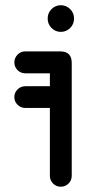

<svg xmlns="http://www.w3.org/2000/svg" viewBox="-20 -715 339 736"><path d="M77 -434Q59.5 -434 47.2 -446.2Q35 -458.5 35 -476Q35 -492.8 47.2 -505.4Q59.5 -518 77 -518H210.8Q255 -518 255 -473.8V-41.2Q255 -23.8 242.8 -11.5Q230.5 0.8 213 0.8Q195.5 0.8 183.4 -11.5Q171.2 -23.8 171.2 -41.2V-434ZM77 -301.2Q59.5 -301.2 47.2 -313.5Q35 -325.8 35 -342.5Q35 -360 47.2 -372.2Q59.5 -384.5 77 -384.5H213Q230.5 -384.5 242.8 -372.2Q255 -360 255 -342.5Q255 -325.8 242.8 -313.5Q230.5 -301.2 213 -301.2ZM162.8 -645Q162.8 -665.2 177.6 -680.1Q192.5 -695 213 -695Q234 -695 248.9 -680.1Q263.8 -665.2 263.8 -645V-643.5Q263.8 -622.5 248.9 -607.6Q234 -592.8 213 -592.8Q192.5 -592.8 177.6 -607.6Q162.8 -622.5 162.8 -643.5Z"/></svg>

Font: Libertine-Super Thin
Style: Regular
Weight: 100
Designer: Bastien Sozeau
Foundry: NBR — Bastien Sozeau
Version: Version 2.003;gftools[0.9.33]